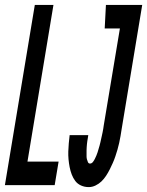

<svg xmlns="http://www.w3.org/2000/svg" viewBox="-46 -755 600 783"><path d="M316 8Q299 8 284.5 1.5Q270 -5 261 -17Q252 -29 246.5 -43.5Q241 -58 238 -73.5Q235 -89 233.5 -105Q232 -121 232.5 -137.5Q233 -154 234.5 -170.5Q236 -187 238 -204H314Q313 -197 312 -191Q311 -185 310 -179Q309 -173 308.5 -166.5Q308 -160 307.5 -154Q307 -148 307 -142Q307 -136 307 -129.5Q307 -123 307 -117Q307 -111 308.5 -105.5Q310 -100 312.5 -94Q315 -88 321 -88Q328 -88 333 -94.5Q338 -101 341 -107.5Q344 -114 347 -120.5Q350 -127 352 -134Q354 -141 356 -147.5Q358 -154 360 -161Q362 -168 363.5 -175Q365 -182 366.5 -188.5Q368 -195 369.5 -202Q371 -209 372.5 -216Q374 -223 375 -229.5Q376 -236 377 -243L443 -639H381L386 -735H534L450 -228Q448 -214 445.5 -200Q443 -186 440 -172Q437 -158 433 -144.5Q429 -131 424.5 -117.5Q420 -104 414 -90.5Q408 -77 401.5 -64Q395 -51 386.5 -38Q378 -25 367.5 -15Q357 -5 343.5 1.5Q330 8 316 8ZM-26 0 96 -735H172L66 -96H193L177 0Z"/></svg>

Font: Iosevka SS04 Oblique
Style: Bold
Weight: 700
Italic angle: -9°
Monospace: yes
Designer: Belleve Invis
Foundry: Belleve Invis
Version: Version 19.0.0; ttfautohint (v1.8.4)